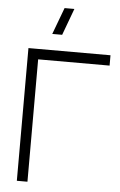

<svg xmlns="http://www.w3.org/2000/svg" viewBox="-62 -996 649 1038"><g transform="rotate(5 262.5 -476.5)"><path d="M69.8 0V-720.2H515.1V-664.1H127.4V0ZM191.4 -807.6 245.6 -952.6H298.8L245.1 -807.6Z"/></g></svg>

Font: Manrope Light
Style: Regular
Weight: 300
Designer: Mikhail Sharanda
Foundry: Mikhail Sharanda
Version: Version 4.505;FEAKit 1.0